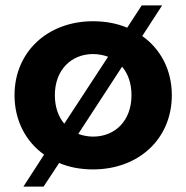

<svg xmlns="http://www.w3.org/2000/svg" viewBox="-20 -623 693 714"><path d="M219 -163C197 -189 184 -225 184 -269C184 -364 246 -422 326 -422C346 -422 365 -418 382 -412ZM434 -375C456 -349 469 -313 469 -269C469 -174 408 -115 326 -115C306 -115 288 -119 271 -125ZM200 -17C237 -1 280 7 326 7C496 7 619 -107 619 -269C619 -363 577 -441 509 -489L583 -603H507L453 -520C415 -536 372 -544 326 -544C157 -544 34 -430 34 -269C34 -175 76 -96 144 -48L67 71H142Z"/></svg>

Font: Montserrat-Alt1
Style: Bold
Weight: 700
Designer: Differentunic
Foundry: Differentunic
Version: Version 7.222